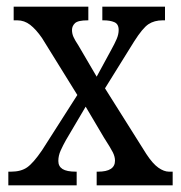

<svg xmlns="http://www.w3.org/2000/svg" viewBox="-20 -556 542 576"><path d="M5 0V-41H13Q43 -41 61.5 -54Q80 -67 106 -105L212 -271L106 -442Q88 -468 70.5 -481.5Q53 -495 32 -495H21V-536H245V-495H243Q214 -495 205 -486.5Q196 -478 196 -466Q196 -455 200.5 -445Q205 -435 215 -420L270 -326L314 -407Q324 -425 330 -439Q336 -453 336 -466Q336 -484 323 -489.5Q310 -495 291 -495H287V-536H475V-495H468Q443 -495 425.5 -483.5Q408 -472 382 -431L295 -291L419 -94Q438 -65 455 -53Q472 -41 487 -41H498V0H270V-41H274Q325 -41 325 -74Q325 -86 318.5 -99Q312 -112 292 -143L237 -236L178 -136Q169 -120 162 -104.5Q155 -89 155 -73Q155 -57 167.5 -49Q180 -41 208 -41H210V0Z"/></svg>

Font: Noto Serif Myanmar Cond
Style: Regular
Weight: 400
Width: 3
Designer: Ben Mitchell and the Monotype Design Team
Foundry: Monotype Imaging Inc.
Version: Version 2.106; ttfautohint (v1.8.4.7-5d5b)